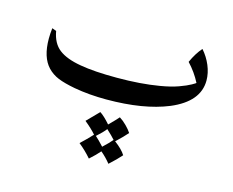

<svg xmlns="http://www.w3.org/2000/svg" viewBox="-86 -432 1003 826"><g transform="rotate(15 416.0 -19.0)"><path d="M772 -183Q772 -89 651 -38Q542 7 376 7Q300 7 233 -5Q185 -14 157 -25.5Q129 -37 109 -58Q70 -99 70 -182Q70 -204 73 -229L92 -222Q101 -169 134.5 -143Q168 -117 233 -106Q295 -95 396 -95Q502 -95 584 -109Q632 -117 665 -129Q698 -141 715.5 -151Q733 -161 733 -162Q711 -205 677 -241Q696 -283 720 -310Q744 -283 758 -249.5Q772 -216 772 -183ZM365 167Q346 145 314 119Q352 81 366 66Q385 78 412 109Q442 79 453 66Q469 76 484.5 91.5Q500 107 509 121Q492 141 460 171Q494 196 509 220Q490 242 457 272Q438 248 414 228Q398 247 370 272Q344 242 314 218Q341 193 365 167ZM412 208Q437 185 452 167Q440 153 414 129Q400 147 374 170Q388 182 412 208Z"/></g></svg>

Font: Mirza
Style: Regular
Weight: 400
Designer: Arabic design by Kourosh Beigpour, Latin design by Eduardo Tunni, engineering by Lasse Fister
Version: Version 1.0010g